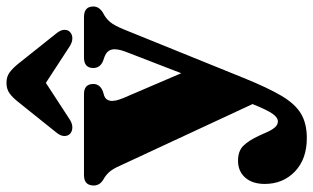

<svg xmlns="http://www.w3.org/2000/svg" viewBox="-212 -540 990 607"><g transform="rotate(-90 283.5 -236.0)"><path d="M341 39Q311 113 285.5 156.8Q260 200.5 229 219.5Q198 238.5 151 238.5Q84.5 238.5 45.2 200.8Q6 163 6 105.5Q6 66.5 26 43.8Q46 21 79.5 21Q110 21 126.8 38Q143.5 55 158.5 87.5L169.5 112Q176.5 128 184.8 137.5Q193 147 203.5 147Q216.5 147 228.5 129.2Q240.5 111.5 258.5 67L63 -353.5Q53 -376 42.8 -387Q32.5 -398 19.5 -405Q1 -416.5 1 -435Q1 -466 34 -466H290Q322 -466 322 -436.5Q322 -416 299.5 -406.5L284.5 -402Q271 -397 268.8 -382.5Q266.5 -368 278 -340.5L356 -158.5L424 -334.5Q434.5 -362.5 430.8 -378Q427 -393.5 409.5 -400.5L394 -406Q372.5 -415.5 372.5 -436.5Q372.5 -466 405.5 -466H533.5Q567 -466 567 -436.5Q567 -418.5 548 -406.5Q530 -397.5 518.2 -383.8Q506.5 -370 493.5 -337.5ZM212 -512.5Q198 -503 185.5 -502.8Q173 -502.5 164.5 -510Q158 -516 157.5 -527.2Q157 -538.5 167.5 -552L266 -675Q279.5 -692 292.8 -701.5Q306 -711 325.5 -711Q345 -711 358 -701.5Q371 -692 385 -675L483 -552Q493.5 -538.5 493.2 -527.2Q493 -516 486 -510Q478 -502.5 465.5 -502.8Q453 -503 439 -512.5L325.5 -586.5Z"/></g></svg>

Font: Fraunces 72pt Soft Black
Style: Regular
Weight: 900
Version: Version 1.000;[b76b70a41]